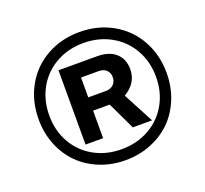

<svg xmlns="http://www.w3.org/2000/svg" viewBox="-122 -845 1072 1002"><g transform="rotate(-20 413.5 -343.5)"><path d="M58.1 -342.8Q58.1 -444.3 103.5 -525.9Q148.9 -607.4 230.2 -653.3Q311.5 -699.2 413.1 -699.2Q514.6 -699.2 596.2 -653.3Q677.7 -607.4 723.4 -525.9Q769 -444.3 769 -342.8Q769 -266.6 742.2 -200.4Q715.3 -134.3 668.5 -87.6Q621.6 -41 555.4 -14.4Q489.3 12.2 413.1 12.2Q336.9 12.2 271 -14.4Q205.1 -41 158.2 -87.9Q111.3 -134.8 84.7 -200.7Q58.1 -266.6 58.1 -342.8ZM710 -342.8Q710 -427.2 671.9 -494.6Q633.8 -562 565.9 -600.1Q498 -638.2 413.1 -638.2Q328.1 -638.2 260.5 -600.1Q192.9 -562 155 -494.6Q117.2 -427.2 117.2 -342.8Q117.2 -258.8 155 -191.7Q192.9 -124.5 260.5 -86.7Q328.1 -48.8 413.1 -48.8Q498 -48.8 565.9 -86.7Q633.8 -124.5 671.9 -191.7Q710 -258.8 710 -342.8ZM243.2 -136.2V-548.8H457Q523.9 -548.8 560.5 -516.1Q597.2 -483.4 597.2 -425.8Q597.2 -386.7 577.4 -356.2Q557.6 -325.7 522.9 -306.2L612.8 -136.2H505.9L433.1 -289.1H340.8V-136.2ZM340.8 -362.8H439Q464.8 -362.8 481 -378.2Q497.1 -393.6 497.1 -418.9Q497.1 -443.8 481.2 -458.5Q465.3 -473.1 439 -473.1H340.8Z"/></g></svg>

Font: Archivo Expanded
Style: Bold
Weight: 700
Width: 7
Designer: Hector Gatti
Foundry: Omnibus-Type
Version: Version 2.001